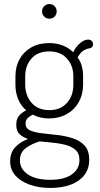

<svg xmlns="http://www.w3.org/2000/svg" viewBox="-20 -690 490 945"><path d="M228 235Q170 235 125 218.5Q80 202 55 173Q30 144 30 104Q30 59 57 32.5Q84 6 118 -6Q92 -15 76 -30Q60 -45 60 -76Q60 -104 73.5 -120Q87 -136 109 -147Q83 -169 69.5 -201.5Q56 -234 56 -273V-314Q56 -362 76.5 -399Q97 -436 134.5 -457Q172 -478 222 -478Q258 -478 288 -466.5Q318 -455 340 -433Q354 -461 374.5 -478Q395 -495 413 -495Q426 -495 432 -488Q438 -481 438 -472Q438 -463 433 -458Q428 -453 420 -452Q408 -451 392 -442Q376 -433 362 -407Q376 -389 382.5 -365Q389 -341 389 -314V-273Q389 -226 368 -188Q347 -150 308.5 -128.5Q270 -107 221 -107Q176 -107 141 -126Q128 -119 117 -109.5Q106 -100 106 -82Q106 -58 128.5 -48Q151 -38 187 -34Q223 -30 262.5 -25.5Q302 -21 338 -9.5Q374 2 396.5 26.5Q419 51 419 96Q419 141 395 172Q371 203 328 219Q285 235 228 235ZM227 195Q296 195 333.5 168.5Q371 142 371 98Q371 64 350 46.5Q329 29 297 21.5Q265 14 232 11.5Q199 9 175 6Q137 17 107.5 38.5Q78 60 78 99Q78 142 117.5 168.5Q157 195 227 195ZM223 -148Q278 -148 309.5 -183.5Q341 -219 341 -273V-314Q341 -367 309.5 -402Q278 -437 222 -437Q166 -437 135 -402Q104 -367 104 -314V-274Q104 -221 135 -184.5Q166 -148 223 -148ZM223 -598Q208 -598 197.5 -608.5Q187 -619 187 -634Q187 -649 197.5 -659.5Q208 -670 223 -670Q239 -670 249 -659.5Q259 -649 259 -634Q259 -619 249 -608.5Q239 -598 223 -598Z"/></svg>

Font: Dosis ExtraLight Light
Style: Regular
Weight: 300
Version: Version 3.001; ttfautohint (v1.8.2)